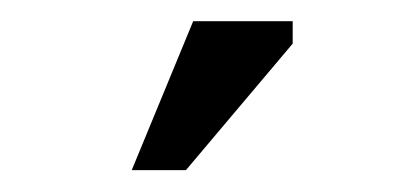

<svg xmlns="http://www.w3.org/2000/svg" viewBox="-20 -682 373 180"><path d="M161.1 -662.1H254.4V-641.1L154.3 -522.5H103.5Z"/></svg>

Font: PT Astra Sans
Style: Regular
Weight: 400
Designer: A.Korolkova, I. Chaeva
Foundry: ParaType Ltd
Version: Version 1.001; ttfautohint (v1.6)